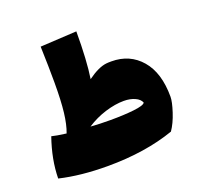

<svg xmlns="http://www.w3.org/2000/svg" viewBox="-105 -680 824 798"><g transform="rotate(-20 307.5 -280.5)"><path d="M404 -399Q485 -399 535 -341Q585 -283 585 -177Q585 -155 571 -112Q557 -69 537 -40Q408 5 242 5Q123 5 30 -17Q31 -100 63 -192Q81 -187 127 -181Q140 -215 146 -266Q152 -317 152 -398Q152 -464 149 -557L310 -566Q310 -437 298 -359Q346 -394 381 -398Q389 -399 404 -399ZM317 -171Q377 -171 421.5 -176Q466 -181 472 -192Q466 -208 445 -217.5Q424 -227 396 -227Q358 -227 314 -213.5Q270 -200 230 -174Q268 -171 317 -171Z"/></g></svg>

Font: Lalezar
Style: Regular
Weight: 400
Designer: Borna Izadpanah
Foundry: Borna Izadpanah
Version: Version 1.003